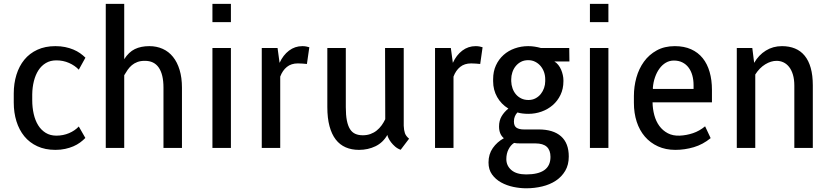

<svg xmlns="http://www.w3.org/2000/svg" viewBox="-20 -782 4396 1015"><path d="M277.8 -64.9Q314 -64.9 345 -78.1Q376 -91.3 396.5 -113.3L431.2 -52.7Q418.9 -40 403.3 -28.6Q387.7 -17.1 367.9 -8.5Q348.1 0 324.5 5.1Q300.8 10.3 272.9 10.3Q218.8 10.3 177.5 -8.8Q136.2 -27.8 108.6 -61.5Q81.1 -95.2 66.9 -140.9Q52.7 -186.5 52.7 -240.2V-287.6Q52.7 -340.8 66.9 -386.7Q81.1 -432.6 108.6 -466.3Q136.2 -500 177.5 -519Q218.8 -538.1 272.9 -538.1Q300.8 -538.1 324.5 -533.2Q348.1 -528.3 367.9 -520Q387.7 -511.7 403.3 -500.7Q418.9 -489.7 431.6 -477.1L396.5 -413.6Q376 -435.5 345 -449.2Q314 -462.9 277.8 -462.9Q246.1 -462.9 222.4 -448.7Q198.7 -434.6 183.1 -410.4Q167.5 -386.2 159.2 -353.3Q150.9 -320.3 150.4 -283.2V-252.4Q150.4 -213.9 158.2 -179.7Q166 -145.5 181.6 -120.1Q197.3 -94.7 221.4 -79.8Q245.6 -64.9 277.8 -64.9Z M636.7 -469.2Q660.6 -506.8 692.9 -522.5Q725.1 -538.1 769.5 -538.1Q808.1 -538.1 840.1 -523.7Q872.1 -509.3 894.5 -481.4Q917 -453.6 929.4 -412.6Q941.9 -371.6 941.9 -318.4V0H844.2V-319.3Q844.2 -388.2 819.3 -424.6Q794.4 -460.9 745.1 -460.4Q722.7 -460.4 706.1 -454.1Q689.5 -447.8 677 -437.3Q664.6 -426.8 655 -413.1Q645.5 -399.4 636.7 -384.3V0H539.1V-761.7H636.7Z M1200.7 0H1103V-528.3H1200.7ZM1200.7 -665H1103V-761.7H1200.7Z M1602.5 -443.8Q1590.8 -444.8 1579.8 -445.8Q1568.8 -446.8 1554.7 -446.8Q1519.5 -446.8 1496.6 -428.2Q1473.6 -409.7 1461.4 -377V0H1363.8V-528.3H1447.3L1458 -449.7Q1476.6 -490.7 1507.8 -514.4Q1539.1 -538.1 1578.6 -538.1Q1588.4 -538.1 1598.4 -536.4Q1608.4 -534.7 1615.2 -532.2Z M2027.8 -68.8Q2004.4 -27.8 1964.8 -8.8Q1925.3 10.3 1877.9 10.3Q1838.4 10.3 1807.4 -3.2Q1776.4 -16.6 1754.9 -44.4Q1733.4 -72.3 1721.9 -115Q1710.4 -157.7 1710.4 -216.3V-528.3H1808.1V-215.3Q1808.1 -173.3 1813.7 -145Q1819.3 -116.7 1830.3 -99.4Q1841.3 -82 1858.2 -74.5Q1875 -66.9 1897.9 -66.9Q1919.9 -66.9 1938.2 -73.5Q1956.5 -80.1 1971.2 -91.8Q1985.8 -103.5 1997.1 -118.9Q2008.3 -134.3 2016.6 -151.9L2015.6 -528.3H2114.3V-117.2Q2115.2 -93.3 2120.6 -77.9Q2126 -62.5 2142.6 -48.8L2098.1 9.8Q2081.5 3.9 2068.8 -7.1Q2056.2 -18.1 2047.1 -30Q2038.1 -42 2033.2 -52.7Q2028.3 -63.5 2027.8 -68.8Z M2518.6 -443.8Q2506.8 -444.8 2495.8 -445.8Q2484.9 -446.8 2470.7 -446.8Q2435.5 -446.8 2412.6 -428.2Q2389.6 -409.7 2377.4 -377V0H2279.8V-528.3H2363.3L2374 -449.7Q2392.6 -490.7 2423.8 -514.4Q2455.1 -538.1 2494.6 -538.1Q2504.4 -538.1 2514.4 -536.4Q2524.4 -534.7 2531.2 -532.2Z M2990.2 -457H2910.6Q2922.4 -450.2 2931.4 -438.7Q2940.4 -427.2 2946.3 -413.6Q2952.1 -399.9 2955.3 -385.3Q2958.5 -370.6 2958.5 -358.4V-352.5Q2958.5 -312.5 2943.1 -280.5Q2927.7 -248.5 2902.1 -226.3Q2876.5 -204.1 2843 -192.1Q2809.6 -180.2 2773.4 -180.2Q2757.8 -180.2 2743.2 -181.9Q2728.5 -183.6 2715.3 -187.5Q2706.5 -178.2 2701.7 -166.5Q2696.8 -154.8 2696.8 -139.6Q2696.8 -116.2 2710.4 -106.9Q2724.1 -97.7 2749 -97.7H2827.6Q2904.8 -97.7 2945.8 -61.5Q2986.8 -25.4 2986.8 45.4Q2986.8 89.4 2968 121.1Q2949.2 152.8 2918.2 173.3Q2887.2 193.8 2846.4 203.6Q2805.7 213.4 2761.7 213.4Q2729 213.4 2693.8 206.1Q2658.7 198.7 2629.4 182.6Q2600.1 166.5 2581.3 140.6Q2562.5 114.7 2562.5 77.1Q2562.5 33.2 2585.2 0.7Q2607.9 -31.7 2643.6 -51.3Q2618.2 -72.3 2618.2 -113.3Q2618.2 -144.5 2631.8 -167.5Q2645.5 -190.4 2667.5 -208Q2629.4 -231.4 2608.2 -269Q2586.9 -306.6 2586.9 -352.5V-363.3Q2586.9 -404.3 2601.8 -436.5Q2616.7 -468.8 2642.1 -491.5Q2667.5 -514.2 2701.2 -526.1Q2734.9 -538.1 2772.5 -538.1Q2790 -538.1 2806.9 -535.4Q2823.7 -532.7 2839.4 -528.3H2989.3ZM2730 -23.9Q2720.2 -23.9 2712.4 -24.4Q2704.6 -24.9 2697.8 -26.4Q2680.2 -15.6 2668.5 7.1Q2656.7 29.8 2656.7 59.1Q2656.7 94.2 2683.6 117.2Q2710.4 140.1 2761.7 140.1Q2825.2 140.1 2857.7 117.2Q2890.1 94.2 2890.1 47.4Q2890.1 12.2 2870.6 -5.9Q2851.1 -23.9 2810.1 -23.9ZM2682.6 -352.5Q2683.1 -333 2689.5 -314.9Q2695.8 -296.9 2707.5 -283.2Q2719.2 -269.5 2735.8 -261.5Q2752.4 -253.4 2773.4 -253.4Q2794.4 -253.4 2811 -262.2Q2827.6 -271 2838.9 -285.2Q2850.1 -299.3 2856.2 -316.9Q2862.3 -334.5 2862.3 -352.5V-363.3Q2862.3 -382.8 2856 -400.9Q2849.6 -418.9 2837.9 -432.9Q2826.2 -446.8 2809.6 -455.3Q2793 -463.9 2772.5 -463.9Q2750.5 -463.9 2733.9 -455.1Q2717.3 -446.3 2705.8 -431.9Q2694.3 -417.5 2688.5 -399.4Q2682.6 -381.3 2682.6 -363.3Z M3196.3 0H3098.6V-528.3H3196.3ZM3196.3 -665H3098.6V-761.7H3196.3Z M3550.3 10.3Q3499 10.3 3458.3 -8.3Q3417.5 -26.9 3389.2 -59.8Q3360.8 -92.8 3345.9 -138.4Q3331.1 -184.1 3331.1 -238.3V-274.4Q3331.1 -324.2 3344.2 -371.6Q3357.4 -418.9 3384.3 -456.1Q3411.1 -493.2 3451.9 -515.6Q3492.7 -538.1 3547.4 -538.1Q3596.7 -538.1 3633.5 -521.5Q3670.4 -504.9 3694.8 -474.6Q3719.2 -444.3 3731.4 -401.6Q3743.7 -358.9 3743.7 -306.6V-241.2H3430.2Q3430.2 -240.7 3429.9 -241.2Q3429.7 -241.7 3429.7 -241.2Q3430.2 -206.1 3439 -173.3Q3447.8 -140.6 3465.6 -116.2Q3483.4 -91.8 3510.3 -77.6Q3537.1 -63.5 3573.2 -64.9Q3608.4 -66.4 3643.1 -77.9Q3677.7 -89.4 3707.5 -114.3L3736.8 -51.8Q3695.8 -18.1 3647.7 -3.9Q3599.6 10.3 3550.3 10.3ZM3542.5 -461.9Q3519.5 -461.9 3500.2 -450.7Q3481 -439.5 3466.6 -419.9Q3452.1 -400.4 3442.9 -374Q3433.6 -347.7 3431.2 -316.9Q3431.6 -316.4 3431.6 -314.5Q3431.6 -312.5 3431.6 -312H3646.5V-332Q3646.5 -359.9 3639.9 -383.5Q3633.3 -407.2 3620.1 -424.8Q3606.9 -442.4 3587.4 -452.1Q3567.9 -461.9 3542.5 -461.9Z M3957 -528.3 3966.8 -449.7Q3990.7 -491.2 4028.6 -514.6Q4066.4 -538.1 4113.8 -538.1Q4152.3 -538.1 4182.6 -525.6Q4212.9 -513.2 4233.9 -487.5Q4254.9 -461.9 4265.9 -422.9Q4276.9 -383.8 4276.9 -330.6V0H4179.2V-329.1Q4179.2 -362.8 4171.6 -387.7Q4164.1 -412.6 4151.1 -428.7Q4138.2 -444.8 4121.3 -452.6Q4104.5 -460.4 4085.4 -460.4Q4055.7 -460.4 4025.4 -441.9Q3995.1 -423.3 3972.7 -388.2V0H3875V-528.3Z"/></svg>

Font: Ufes Sans
Style: Regular
Weight: 400
Designer: Ricardo Esteves, Filipe Motta, Cassio Ferreira, Ana Quintelato & Breno Mello
Foundry: ProDesignUfes - Ricardo Esteves, Filipe Motta, Cassio Ferreira, Ana Quintelato & Breno Mello (This is a derivative work,
Version: Version 2.0